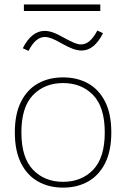

<svg xmlns="http://www.w3.org/2000/svg" viewBox="-20 -834 564 859"><path d="M428.7 -814H86.9V-784.7H428.7ZM82 -618.2 107.4 -606.4Q124 -638.2 141.8 -653.3Q159.7 -668.5 180.7 -668.5Q194.3 -668.5 211.7 -661.9Q229 -655.3 254.9 -640.1Q285.2 -623 306.2 -615.5Q327.1 -607.9 344.7 -607.9Q373.5 -607.9 397.5 -627.4Q421.4 -647 440.9 -685.5L415.5 -697.3Q398.9 -666 381.1 -650.6Q363.3 -635.3 342.3 -635.3Q329.6 -635.3 313.2 -641.8Q296.9 -648.4 269 -663.6Q237.3 -681.6 217.3 -688.7Q197.3 -695.8 180.2 -695.8Q150.9 -695.8 126.2 -676.5Q101.6 -657.2 82 -618.2ZM262.2 -462.4Q344.7 -462.4 396.7 -408.7Q448.7 -355 448.7 -241.7Q448.7 -128.4 396.7 -74.5Q344.7 -20.5 262.2 -20.5Q179.7 -20.5 127.7 -74.5Q75.7 -128.4 75.7 -241.7Q75.7 -355 127.7 -408.7Q179.7 -462.4 262.2 -462.4ZM262.2 -487.8Q198.7 -487.8 150.1 -460.7Q101.6 -433.6 74 -378.9Q46.4 -324.2 46.4 -241.7Q46.4 -159.2 74 -104.2Q101.6 -49.3 150.1 -22Q198.7 5.4 262.2 5.4Q325.7 5.4 374.3 -22Q422.9 -49.3 450.4 -104.2Q478 -159.2 478 -241.7Q478 -324.2 450.4 -378.9Q422.9 -433.6 374.3 -460.7Q325.7 -487.8 262.2 -487.8Z"/></svg>

Font: Estedad-FD-VF Thin
Style: Regular
Weight: 100
Designer: Amin Abedi
Version: Version 5.0